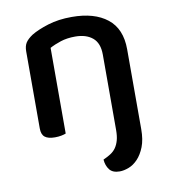

<svg xmlns="http://www.w3.org/2000/svg" viewBox="-78 -549 714 810"><g transform="rotate(-10 279.5 -143.5)"><path d="M311 134Q329 126 343 117Q357 108 366 95Q375 82 380 64Q385 46 385 20V-303Q385 -352 357.5 -375Q330 -398 283 -398Q248 -398 220.5 -389Q193 -380 173 -369V-2Q166 1 153.5 3.5Q141 6 126 6Q97 6 83 -5Q69 -16 69 -42V-372Q69 -395 78 -409Q87 -423 108 -437Q136 -454 181 -468Q226 -482 283 -482Q380 -482 435 -438.5Q490 -395 490 -307V35Q490 80 478 110.5Q466 141 448 160Q430 179 409 187Q388 195 370 195Q340 195 326.5 177.5Q313 160 311 134Z"/></g></svg>

Font: Baloo Chettan 2 Medium
Style: Regular
Weight: 500
Designer: Maithili Shingre, Unnati Kotecha and Ek Type
Foundry: Ek Type
Version: Version 1.640;hotconv 1.0.111;makeotfexe 2.5.65597; ttfautoh